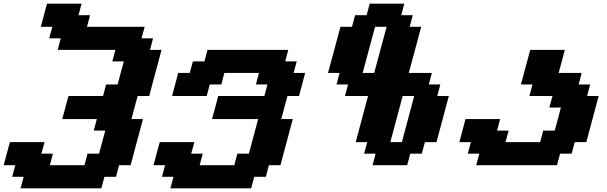

<svg xmlns="http://www.w3.org/2000/svg" viewBox="-20 -895 3286 1040"><path d="M91.3 125H528.8L545.9 62.5H608.4L625 0H687.5Q698.7 -42 720.9 -125.2Q743.2 -208.5 754.4 -250H691.9Q697.3 -270.5 708.5 -312.3Q719.7 -354 725.6 -375H788.1Q799.3 -416.5 821.5 -500Q843.8 -583.5 855 -625H792.5L809.1 -687.5H746.6L763.7 -750H451.2L467.8 -812.5H405.3L421.9 -875H234.4Q229 -854 217.8 -812.5Q206.5 -771 201.2 -750H263.7L246.6 -687.5H309.1L292.5 -625H605L588.4 -562.5H650.9Q645 -542 633.8 -500.2Q622.6 -458.5 617.2 -437.5H554.7L538.1 -375H350.6Q345.2 -354 334 -312.3Q322.8 -270.5 316.9 -250H504.4L487.8 -187.5H550.3Q544.4 -166.5 533.2 -124.8Q522 -83 516.6 -62.5H454.1L437.5 0H250L266.6 -62.5H204.1L221.2 -125H33.7Q27.8 -104 16.6 -62.5Q5.4 -21 0 0H62.5L45.9 62.5H108.4Z M902.8 125H1340.3L1357.4 62.5H1419.9L1436.5 0H1499Q1510.3 -42 1532.5 -125.2Q1554.7 -208.5 1565.9 -250H1503.4Q1508.8 -270.5 1520 -312.3Q1531.2 -354 1537.1 -375H1599.6Q1605.5 -395.5 1616.5 -437.3Q1627.4 -479 1632.8 -500H1570.3L1587.4 -562.5H1524.9L1541.5 -625H1104L1087.4 -562.5H1024.9L1007.8 -500H945.3Q939.9 -479 928.7 -437.5Q917.5 -396 912.1 -375H1099.6L1116.2 -437.5H1178.7L1195.3 -500H1382.8L1366.2 -437.5H1428.7L1412.1 -375H1162.1Q1156.7 -354 1145.5 -312.3Q1134.3 -270.5 1128.4 -250H1378.4L1328.1 -62.5H1265.6L1249 0H1061.5L1078.1 -62.5H1015.6L1032.7 -125H845.2Q839.4 -104 828.1 -62.5Q816.9 -21 811.5 0H874L857.4 62.5H919.9Z M1998 0H2185.5L2202.1 -62.5H2264.6L2281.7 -125H2344.2Q2355.5 -166.5 2377.7 -249.8Q2399.9 -333 2411.1 -375H2348.6L2365.2 -437.5H2302.7L2319.3 -500H2194.3Q2205.6 -541.5 2228 -625Q2250.5 -708.5 2261.7 -750H2199.2L2215.8 -812.5H2153.3L2169.9 -875H1982.4L1965.8 -812.5H1903.3L1886.7 -750H1824.2Q1813 -708.5 1790.5 -625Q1768.1 -541.5 1756.8 -500H1819.3L1802.7 -437.5H1865.2L1848.6 -375H1973.6Q1962.4 -333 1940.2 -250Q1918 -167 1906.7 -125H1969.2L1952.1 -62.5H2014.6ZM2156.7 -125H2094.2Q2105.5 -167 2127.7 -250Q2149.9 -333 2161.1 -375H2223.6Q2212.4 -333 2190.2 -249.8Q2168 -166.5 2156.7 -125ZM2006.8 -500H1944.3Q1955.6 -541.5 1978 -625Q2000.5 -708.5 2011.7 -750H2074.2Q2063 -708.5 2040.5 -625Q2018.1 -541.5 2006.8 -500Z M2559.6 0H2997.1L3013.7 -62.5H3076.2L3093.3 -125H3155.8Q3167 -166.5 3189.2 -249.8Q3211.4 -333 3222.7 -375H3160.2L3176.8 -437.5H3114.3L3130.9 -500H3005.9Q3011.7 -520.5 3022.9 -562.3Q3034.2 -604 3039.6 -625H2852.1L2801.8 -437.5H2864.3L2847.7 -375H2972.7L2955.6 -312.5H3018.1Q3012.7 -291.5 3001.7 -249.8Q2990.7 -208 2984.9 -187.5H2922.4L2905.8 -125H2718.3L2734.9 -187.5H2672.4L2689 -250H2501.5Q2496.1 -229 2484.9 -187.3Q2473.6 -145.5 2468.3 -125H2530.8L2513.7 -62.5H2576.2Z"/></svg>

Font: Faithful 32x
Style: SemiboldOblique
Weight: 400
Foundry: Faithful Resource Pack
Version: Version 1.0; January 27, 2023